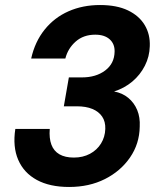

<svg xmlns="http://www.w3.org/2000/svg" viewBox="-20 -732 643 764"><path d="M255 12Q178 12 126.5 -16Q75 -44 52.5 -96Q30 -148 41 -219H178Q175 -182 184.5 -156.5Q194 -131 216.5 -118Q239 -105 274 -105Q310 -105 338 -120Q366 -135 382 -161Q398 -187 399 -219Q400 -248 386.5 -268Q373 -288 347.5 -298.5Q322 -309 286 -309H234L254 -424H306Q362 -424 398.5 -451.5Q435 -479 436 -526Q437 -557 416.5 -575.5Q396 -594 359 -594Q312 -594 281 -566.5Q250 -539 240 -499H104Q119 -566 157.5 -614Q196 -662 252.5 -687Q309 -712 378 -712Q445 -712 489.5 -690.5Q534 -669 556 -632Q578 -595 576 -548Q575 -507 556.5 -470.5Q538 -434 506.5 -407.5Q475 -381 434 -368Q467 -362 490.5 -342.5Q514 -323 526 -294Q538 -265 536 -228Q535 -160 497.5 -105.5Q460 -51 397.5 -19.5Q335 12 255 12Z"/></svg>

Font: DM Sans 17pt ExtraBold
Style: Italic
Weight: 800
Italic angle: -10°
Version: Version 4.004;gftools[0.9.30]